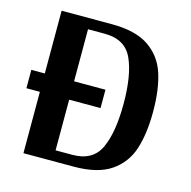

<svg xmlns="http://www.w3.org/2000/svg" viewBox="-93 -706 794 798"><g transform="rotate(15 303.5 -306.5)"><path d="M552 -306Q552 -211 530.5 -144.5Q509 -78 452 -39Q395 0 292 0H76V-264H18V-343H76V-613H292Q395 -613 452 -574Q509 -535 530.5 -468Q552 -401 552 -306ZM425 -306Q425 -429 393.5 -498Q362 -567 274 -567H202V-343H337V-264H202V-46H274Q362 -46 393.5 -114.5Q425 -183 425 -306Z"/></g></svg>

Font: Arya
Style: Bold
Weight: 700
Designer: Eduardo Rodriguez Tunni, Modular Infotech
Foundry: Eduardo Rodriguez Tunni, Modular Infotech
Version: Version 1.002